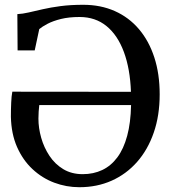

<svg xmlns="http://www.w3.org/2000/svg" viewBox="-20 -771 719 802"><path d="M311.5 11Q257 11 206.5 -8Q156 -27 115.8 -64.5Q75.5 -102 51.2 -157Q27 -212 25.5 -283.5Q25.5 -315 26.8 -342.8Q28 -370.5 31.5 -388L527 -387.5Q523.5 -483.5 497.5 -553.8Q471.5 -624 425 -662Q378.5 -700 312.5 -700Q268 -700 234.8 -691.8Q201.5 -683.5 179 -671.8Q156.5 -660 144 -649.5L125 -560.5H53.5L52.5 -712Q74 -713 100 -719Q126 -725 158.8 -732.5Q191.5 -740 233.2 -745.5Q275 -751 327.5 -751Q400.5 -751 459.5 -724.8Q518.5 -698.5 560.2 -649.5Q602 -600.5 624.5 -531.5Q647 -462.5 647 -377Q647 -288.5 622.2 -217Q597.5 -145.5 552.5 -94.5Q507.5 -43.5 446.2 -16.2Q385 11 311.5 11ZM325.5 -43.5Q370.5 -43.5 407 -60.8Q443.5 -78 470 -113.5Q496.5 -149 511.2 -203.5Q526 -258 527.5 -332H144Q142.5 -318.5 141.5 -304.8Q140.5 -291 140.5 -275.5Q140.5 -236.5 152 -195.8Q163.5 -155 186.5 -120.2Q209.5 -85.5 244.2 -64.5Q279 -43.5 325.5 -43.5Z"/></svg>

Font: Merriweather 28pt
Style: Regular
Weight: 400
Version: Version 2.100